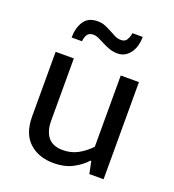

<svg xmlns="http://www.w3.org/2000/svg" viewBox="-125 -766 790 873"><g transform="rotate(20 269.5 -330.0)"><path d="M383 -470H471V0H402L390 -59H386Q360 -30 321.5 -10.5Q283 9 232 9Q159 9 113.5 -32.5Q68 -74 68 -158V-470H156V-169Q156 -139 163.5 -118Q171 -97 183.5 -84.5Q196 -72 213 -66.5Q230 -61 250 -61Q290 -61 322 -78Q354 -95 383 -125ZM114 -556Q114 -602 134.5 -634Q155 -666 201 -666Q222 -666 238.5 -659Q255 -652 269.5 -644Q284 -636 298 -629Q312 -622 328 -622Q348 -622 356.5 -637Q365 -652 367 -669H417Q417 -648 412 -628.5Q407 -609 396.5 -593.5Q386 -578 370.5 -568.5Q355 -559 334 -559Q313 -559 294.5 -565.5Q276 -572 260 -580.5Q244 -589 230 -595.5Q216 -602 204 -602Q183 -602 174.5 -589Q166 -576 164 -556Z"/></g></svg>

Font: Mukta
Style: Regular
Weight: 400
Designer: Girish Dalvi and Yashodeep Gholap
Foundry: Ek Type
Version: Version 2.538;PS 1.001;hotconv 16.6.51;makeotf.lib2.5.65220;